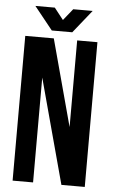

<svg xmlns="http://www.w3.org/2000/svg" viewBox="-58 -887 543 925"><g transform="rotate(5 213.5 -424.0)"><path d="M138 -507V0H39V-700H177L290 -281V-700H388V0H275ZM169 -848 213 -792 258 -848H352L263 -737H164L75 -848Z"/></g></svg>

Font: BebasNeueW03-Regular
Style: Regular
Weight: 400
Designer: Ryoichi Tsunekawa
Foundry: Ryoichi Tsunekawa
Version: Version 1.30